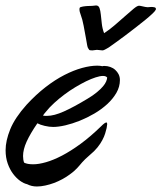

<svg xmlns="http://www.w3.org/2000/svg" viewBox="-70 -655 582 693"><path d="M314.9 -192.9Q313 -184.6 309.6 -173.3Q306.2 -162.1 299.3 -149.2Q292.5 -136.2 281.7 -122.8Q271 -109.4 254.9 -96.2Q244.6 -87.4 237.8 -80.8Q231 -74.2 226.3 -68.8Q221.7 -63.5 217.8 -58.8Q213.9 -54.2 209.2 -49.1Q204.6 -43.9 198 -38.1Q191.4 -32.2 181.2 -24.9Q169.4 -16.1 155 -8.3Q140.6 -0.5 125 5.4Q109.4 11.2 93.5 14.6Q77.6 18.1 63 18.1Q43.5 18.1 27.8 9.8Q16.1 7.3 2.4 -2.4Q-11.2 -12.2 -22.9 -27.8Q-34.7 -43.5 -42.2 -64.9Q-49.8 -86.4 -49.8 -112.8Q-49.8 -147 -33 -188.5Q-16.1 -230 25.9 -276.9Q59.6 -313.5 94.2 -340.3Q128.9 -367.2 162.4 -384.3Q195.8 -401.4 226.1 -409.7Q256.3 -418 280.8 -418Q286.1 -418 290.8 -417.5Q295.4 -417 299.8 -416Q301.8 -417 306.2 -417Q317.9 -417 328.1 -413.3Q338.4 -409.7 345.9 -402.8Q353.5 -396 358.2 -386.7Q362.8 -377.4 362.8 -366.2Q362.8 -341.8 350.1 -319.8Q337.4 -297.9 316.9 -279.1Q296.4 -260.3 270.5 -245.1Q244.6 -230 217.8 -219.2Q190.9 -208.5 165.8 -202.6Q140.6 -196.8 122.1 -196.8Q107.9 -196.8 91.3 -200.7Q74.7 -204.6 64.9 -210Q39.1 -172.4 26.1 -143.8Q13.2 -115.2 13.2 -91.8Q13.2 -77.6 17.1 -67.9Q28.8 -62 49.8 -62Q69.8 -62 96.2 -69.6Q122.6 -77.1 154.1 -93.5Q185.5 -109.9 221.2 -136Q256.8 -162.1 294.9 -199.2Q301.8 -206.1 306.4 -209.5Q311 -212.9 314 -212.9Q316.9 -212.9 316.9 -207ZM246.1 -298.8Q266.6 -311 280 -322.3Q293.5 -333.5 301.5 -343Q309.6 -352.5 313 -360.6Q316.4 -368.7 316.9 -375Q312.5 -380.9 301.8 -380.9Q291 -380.9 275.1 -375.7Q259.3 -370.6 240.7 -361.6Q222.2 -352.5 201.9 -340.3Q181.6 -328.1 162.4 -313.7Q143.1 -299.3 125.5 -283.2Q107.9 -267.1 95.2 -251Q89.4 -244.6 85 -237.8Q88.9 -236.8 92.5 -236.8Q96.2 -236.8 100.1 -236.8Q125 -236.8 160.6 -252.7Q196.3 -268.6 246.1 -298.8ZM322.8 -483.9Q317.4 -481 310.8 -477.1Q304.2 -473.1 299.8 -473.1Q297.4 -473.1 289.8 -474.1Q282.2 -475.1 279.8 -475.1Q278.3 -475.1 271.7 -474.1Q265.1 -473.1 263.7 -473.1Q262.7 -473.1 257.8 -473.4Q252.9 -473.6 252 -475.1Q249 -479 247.6 -481.7Q246.1 -484.4 244.6 -491.9Q243.2 -499.5 240.5 -515.4Q237.8 -531.2 231.9 -562Q227.1 -586.9 221.9 -599.9Q216.8 -612.8 216.8 -621.1Q216.8 -625 217.8 -627Q218.3 -628.4 221.7 -629.6Q225.1 -630.9 230 -631.6Q234.9 -632.3 239.5 -632.8Q244.1 -633.3 246.6 -633.3Q254.9 -633.3 262.5 -633.8Q270 -634.3 276.9 -635.3Q285.6 -635.3 289.1 -626Q292.5 -616.7 293.9 -602.3Q295.4 -587.9 297.4 -570.1Q299.3 -552.2 305.7 -535.2Q324.7 -547.4 344.5 -564.5Q364.3 -581.5 381.6 -596.9Q398.9 -612.3 412.1 -623.3Q425.3 -634.3 431.6 -634.3Q435.5 -634.3 443.6 -632.3Q451.7 -630.4 454.6 -629.9Q456.5 -629.9 459 -629.4Q461.4 -628.9 462.9 -628.9Q465.8 -628.9 469.2 -629.4Q472.7 -629.9 475.6 -629.9Q481.9 -629.9 487.3 -628.7Q492.7 -627.4 492.7 -623Q492.7 -622.1 492.7 -621.1Q492.7 -620.1 491.7 -619.1Q490.2 -615.2 480 -605.5Q469.7 -595.7 454.1 -583Q438.5 -570.3 419.7 -555.7Q400.9 -541 382.6 -527.3Q364.3 -513.7 348.4 -502.2Q332.5 -490.7 322.8 -483.9Z"/></svg>

Font: Oregano
Style: Italic
Weight: 400
Italic angle: -12°
Designer: Astigmatic (AOETI)
Foundry: Astigmatic (AOETI)
Version: Version 1.000